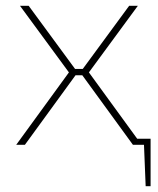

<svg xmlns="http://www.w3.org/2000/svg" viewBox="-20 -500 545 663"><path d="M500 -21V0H444V-21ZM500 -5V143H483L477 -5ZM456 -480 287 -250 469 0H439L257 -250L426 -480ZM79 -480 248 -250 66 0H36L218 -250L49 -480ZM278 -262V-240H226V-262Z"/></svg>

Font: Exo 2 Thin
Style: Regular
Weight: 250
Designer: Natanael Gama
Foundry: Natanael Gama
Version: Version 2.010